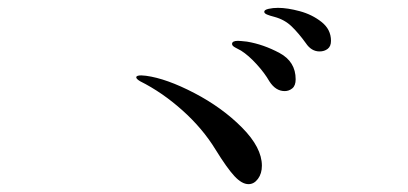

<svg xmlns="http://www.w3.org/2000/svg" viewBox="-20 -632 1040 489"><path d="M759 -522Q741 -547 723 -564.5Q705 -582 679 -589Q667 -592 660 -595Q653 -598 653 -602Q653 -607 664 -609.5Q675 -612 688 -612Q712 -612 743.5 -603.5Q775 -595 799 -576Q823 -557 823 -528Q823 -514 814.5 -507.5Q806 -501 794 -501Q773 -501 759 -522ZM666 -425Q654 -446 633.5 -468.5Q613 -491 594 -503Q589 -506 580 -510.5Q571 -515 571 -520Q571 -528 586 -528Q591 -528 609 -526Q651 -519 692 -497Q733 -475 733 -430Q733 -414 724.5 -407Q716 -400 705 -400Q682 -400 666 -425ZM529 -251Q496 -305 444.5 -351Q393 -397 337 -425Q327 -431 327 -435Q327 -440 340 -440L352 -439Q404 -432 475 -395Q546 -358 596.5 -307Q647 -256 647 -210Q647 -190 637 -176.5Q627 -163 613 -163Q596 -163 577 -183.5Q558 -204 529 -251Z"/></svg>

Font: Shippori Mincho B1 Medium
Style: Regular
Weight: 500
Designer: FONTDASU
Foundry: FONTDASU / Google Inc. / but / Adobe
Version: Version 3.110; ttfautohint (v1.8.3)